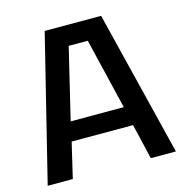

<svg xmlns="http://www.w3.org/2000/svg" viewBox="-104 -797 860 894"><g transform="rotate(-15 326.0 -350.0)"><path d="M17 0 190 -700H462L635 0H514L474 -170H178L138 0ZM198 -262H454L372 -604H280Z"/></g></svg>

Font: Tektur Medium
Style: Regular
Weight: 500
Designer: Adam Jagosz
Foundry: Adam Jagosz
Version: Version 1.005;gftools[0.9.30]